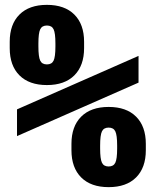

<svg xmlns="http://www.w3.org/2000/svg" viewBox="-20 -760 640 790"><path d="M173 -410Q100 -410 60 -450Q20 -490 20 -562V-588Q20 -660 60 -700Q100 -740 173 -740Q246 -740 286 -700Q326 -660 326 -588V-562Q326 -490 286 -450Q246 -410 173 -410ZM173 -495Q193 -495 200.5 -510.5Q208 -526 208 -569V-581Q208 -624 200.5 -639.5Q193 -655 173 -655Q153 -655 145.5 -639.5Q138 -624 138 -581V-569Q138 -526 145.5 -510.5Q153 -495 173 -495ZM427 10Q354 10 314 -30Q274 -70 274 -142V-168Q274 -240 314 -280Q354 -320 427 -320Q500 -320 540 -280Q580 -240 580 -168V-142Q580 -70 540 -30Q500 10 427 10ZM427 -75Q447 -75 454.5 -90.5Q462 -106 462 -149V-161Q462 -204 454.5 -219.5Q447 -235 427 -235Q407 -235 399.5 -219.5Q392 -204 392 -161V-149Q392 -106 399.5 -90.5Q407 -75 427 -75ZM50 -200V-310L550 -530V-420Z"/></svg>

Font: M PLUS Code Latin Expanded
Style: Bold
Weight: 700
Width: 7
Designer: Coji Morishita
Foundry: UNDERFOREST DESIGN
Version: Version 1.002; ttfautohint (v1.8.3)